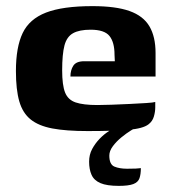

<svg xmlns="http://www.w3.org/2000/svg" viewBox="-20 -422 554 627"><path d="M266 6Q196 6 151 -2.5Q106 -11 80 -32Q54 -53 43 -91Q32 -129 32 -190Q32 -268 54 -314Q76 -360 130.5 -381Q185 -402 282 -402Q358 -402 403 -386Q448 -370 468 -336Q488 -302 488 -249V-172H210Q210 -193 219.5 -207.5Q229 -222 255 -222H355L354 -243Q354 -284 337.5 -304.5Q321 -325 276 -325Q239 -325 218.5 -313.5Q198 -302 190.5 -273.5Q183 -245 183 -192Q183 -144 192.5 -120Q202 -96 227 -87.5Q252 -79 298 -79Q315 -79 344 -80Q373 -81 403.5 -82.5Q434 -84 457.5 -85.5Q481 -87 487 -89V-71Q487 -57 482.5 -41.5Q478 -26 465 -16Q447 -2 398.5 2Q350 6 266 6ZM368 185Q329 185 308 176Q287 167 279 149Q271 131 271 106Q271 83 281 64.5Q291 46 305.5 31Q320 16 336 6Q352 -4 364 -9H432Q424 -6 408.5 3.5Q393 13 376.5 26.5Q360 40 348.5 55.5Q337 71 337 86Q337 115 353.5 122Q370 129 395 129Q415 129 423.5 128.5Q432 128 435 127.5Q438 127 440 127Q440 147 435.5 160Q431 173 415.5 179Q400 185 368 185Z"/></svg>

Font: Genos Thin
Style: Bold
Weight: 700
Version: Version 1.010